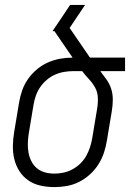

<svg xmlns="http://www.w3.org/2000/svg" viewBox="-20 -755 540 783"><path d="M202 8Q173 8 145.5 2Q118 -4 96 -19Q74 -34 59.5 -56.5Q45 -79 38.5 -105.5Q32 -132 32.5 -160.5Q33 -189 38 -218L58 -338Q62 -362 70.5 -386.5Q79 -411 94.5 -433Q110 -455 131 -472.5Q152 -490 176 -500.5Q200 -511 225.5 -515.5Q251 -520 276 -520L202 -628H194Q212 -654 230 -681Q248 -708 266 -735H327L264 -641L347 -520H490V-465H389Q402 -448 414.5 -430.5Q427 -413 433.5 -392.5Q440 -372 440 -349Q440 -326 436 -302L416 -182Q412 -157 404 -132.5Q396 -108 381.5 -85Q367 -62 346.5 -43.5Q326 -25 302 -13Q278 -1 252.5 3.5Q227 8 202 8ZM202 -47Q220 -47 239 -51Q258 -55 275.5 -64.5Q293 -74 307.5 -88Q322 -102 331.5 -119Q341 -136 347 -154.5Q353 -173 356 -191L376 -311Q380 -334 379 -357Q378 -380 367.5 -398.5Q357 -417 342.5 -432.5Q328 -448 315 -465H280Q262 -465 243 -462Q224 -459 205.5 -451Q187 -443 171.5 -430Q156 -417 144.5 -400.5Q133 -384 126.5 -365.5Q120 -347 117 -329L97 -209Q94 -189 93.5 -169.5Q93 -150 96.5 -131.5Q100 -113 108.5 -96.5Q117 -80 131 -68.5Q145 -57 163.5 -52Q182 -47 202 -47Z"/></svg>

Font: Iosevka Term Curly Lt Obl
Style: Regular
Weight: 300
Italic angle: -9°
Designer: Belleve Invis
Foundry: Belleve Invis
Version: Version 32.3.0